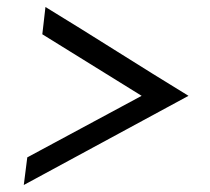

<svg xmlns="http://www.w3.org/2000/svg" viewBox="-20 -514 600 549"><path d="M48 15 58 -64 385 -240 101 -416 110 -494Q213 -431 314.5 -367Q416 -303 519 -240Z"/></svg>

Font: Josefin Sans
Style: Italic
Weight: 400
Italic angle: -7.5°
Designer: Santiago Orozco
Foundry: Typemade